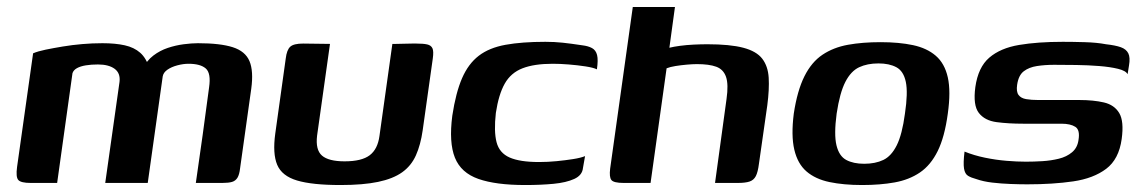

<svg xmlns="http://www.w3.org/2000/svg" viewBox="-20 -525 3271 551"><path d="M68 0Q40 0 32.5 -8.5Q25 -17 29 -46L75 -372Q89 -378 111 -382.5Q133 -387 160 -391.5Q187 -396 216 -398.5Q245 -401 274 -401Q311 -401 338 -395Q365 -389 382.5 -373.5Q400 -358 409 -328H390Q401 -351 420 -365.5Q439 -380 461.5 -387.5Q484 -395 507 -398Q530 -401 548 -401Q612 -401 648 -389.5Q684 -378 696 -349.5Q708 -321 701 -270L669 -42Q667 -24 661.5 -15Q656 -6 646 -3Q636 0 618 0H542Q552 -69 561.5 -137Q571 -205 580 -274Q586 -315 570.5 -328.5Q555 -342 521 -342Q506 -342 489 -337.5Q472 -333 460.5 -325Q449 -317 447 -306L404 0H282L323 -290Q326 -315 309 -327.5Q292 -340 261 -340Q242 -340 226.5 -337.5Q211 -335 201 -329.5Q191 -324 188 -315L144 0Z M927 -399 890 -136Q885 -95 904 -78.5Q923 -62 969 -62Q1018 -62 1041 -79.5Q1064 -97 1069 -135L1106 -399Q1107 -399 1116.5 -399Q1126 -399 1139 -399.5Q1152 -400 1162.5 -400Q1173 -400 1175 -400Q1195 -400 1206 -397.5Q1217 -395 1221 -386.5Q1225 -378 1222 -357L1193 -151Q1187 -109 1173.5 -79Q1160 -49 1134 -30.5Q1108 -12 1065 -3Q1022 6 957 6Q876 6 832.5 -7Q789 -20 775.5 -52Q762 -84 770 -142L800 -357Q803 -382 813 -391Q823 -400 850 -400Q870 -400 888.5 -399.5Q907 -399 927 -399Z M1487 6Q1403 6 1353 -11.5Q1303 -29 1285.5 -72.5Q1268 -116 1278 -193Q1288 -259 1306 -300.5Q1324 -342 1354 -365Q1384 -388 1431 -396.5Q1478 -405 1545 -405Q1571 -405 1594.5 -402.5Q1618 -400 1651 -395Q1668 -393 1679 -387Q1690 -381 1693.5 -367Q1697 -353 1693 -326Q1683 -331 1660 -334.5Q1637 -338 1612 -340Q1587 -342 1566 -342Q1513 -342 1479.5 -329Q1446 -316 1428.5 -285Q1411 -254 1403 -201Q1397 -148 1405 -117Q1413 -86 1442.5 -73Q1472 -60 1527 -60Q1552 -60 1577.5 -62.5Q1603 -65 1625 -68.5Q1647 -72 1659 -77L1653 -43Q1651 -22 1628 -11.5Q1605 -1 1568.5 2.5Q1532 6 1487 6Z M1770 0Q1741 0 1734.5 -8.5Q1728 -17 1731 -41L1796 -505H1917L1901 -388Q1913 -391 1931.5 -393.5Q1950 -396 1971 -397Q1992 -398 2010 -398Q2075 -398 2113 -388Q2151 -378 2167.5 -356.5Q2184 -335 2186 -302Q2188 -269 2182 -223L2158 -55Q2155 -31 2149 -19.5Q2143 -8 2131 -4Q2119 0 2097 0H2032L2065 -241Q2071 -283 2063.5 -304.5Q2056 -326 2035.5 -333.5Q2015 -341 1980 -341Q1968 -341 1951 -339.5Q1934 -338 1918.5 -335.5Q1903 -333 1893 -329L1847 0Z M2454 6Q2401 6 2360.5 -2.5Q2320 -11 2294.5 -33Q2269 -55 2259.5 -95.5Q2250 -136 2258 -199Q2268 -265 2288.5 -306Q2309 -347 2340.5 -368Q2372 -389 2413.5 -396.5Q2455 -404 2507 -404Q2560 -404 2600 -395.5Q2640 -387 2665.5 -365Q2691 -343 2700 -303Q2709 -263 2700 -199Q2691 -132 2671 -91.5Q2651 -51 2620 -30Q2589 -9 2547.5 -1.5Q2506 6 2454 6ZM2460 -55Q2492 -55 2515 -66Q2538 -77 2553.5 -108Q2569 -139 2577 -199Q2586 -259 2579.5 -290Q2573 -321 2552.5 -332Q2532 -343 2501 -343Q2469 -343 2445.5 -332Q2422 -321 2406 -290Q2390 -259 2381 -199Q2373 -139 2380.5 -108Q2388 -77 2408.5 -66Q2429 -55 2460 -55Z M2928 4Q2907 4 2880 3Q2853 2 2827.5 -1Q2802 -4 2782 -11Q2767 -15 2758 -20.5Q2749 -26 2746.5 -41.5Q2744 -57 2748 -90Q2775 -79 2806.5 -72.5Q2838 -66 2868.5 -63.5Q2899 -61 2924 -61Q2947 -61 2971.5 -62.5Q2996 -64 3018.5 -69.5Q3041 -75 3056.5 -88Q3072 -101 3075 -123Q3080 -152 3066 -161Q3052 -170 3026 -170H2916Q2874 -170 2840 -174.5Q2806 -179 2789 -201Q2772 -223 2779 -275Q2787 -332 2819 -359.5Q2851 -387 2904.5 -396Q2958 -405 3030 -405Q3057 -405 3092.5 -404Q3128 -403 3154 -398Q3181 -395 3196.5 -389.5Q3212 -384 3218 -372Q3224 -360 3220 -337L3216 -312Q3211 -322 3188.5 -327.5Q3166 -333 3134.5 -335.5Q3103 -338 3068.5 -338.5Q3034 -339 3005 -339Q2979 -339 2956 -335.5Q2933 -332 2918 -320.5Q2903 -309 2899 -282Q2896 -262 2903 -252.5Q2910 -243 2925 -240.5Q2940 -238 2959 -238H3077Q3118 -238 3148 -231Q3178 -224 3192 -200.5Q3206 -177 3199 -126Q3191 -68 3154.5 -40.5Q3118 -13 3060 -4.5Q3002 4 2928 4Z"/></svg>

Font: Genos SemiBold
Style: Italic
Weight: 600
Italic angle: -8°
Version: Version 1.010